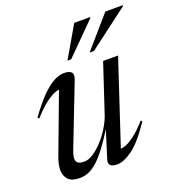

<svg xmlns="http://www.w3.org/2000/svg" viewBox="-132 -827 879 946"><g transform="rotate(-20 308.0 -354.0)"><path d="M283.5 -28.5 332.5 -185H336.5Q301 -127.5 272.8 -89.8Q244.5 -52 220 -30.2Q195.5 -8.5 173.2 0.8Q151 10 127.5 10Q84 10 66.2 -10.2Q48.5 -30.5 48.5 -60.5Q48.5 -75 52.5 -92.5Q56.5 -110 63.5 -128.5L184.5 -451L197 -433.5Q186 -438 164.2 -431.8Q142.5 -425.5 111 -402.8Q79.5 -380 38.5 -334.5L31 -340.5Q73 -398.5 108 -434.5Q143 -470.5 173 -486.8Q203 -503 228.5 -503Q256.5 -503 267.2 -491.5Q278 -480 267.5 -453L143.5 -133.5Q138 -119.5 135.2 -108.2Q132.5 -97 132.5 -89Q132.5 -72.5 143.2 -65.5Q154 -58.5 175.5 -58.5Q197.5 -58.5 223 -75.2Q248.5 -92 273.2 -119Q298 -146 317.2 -177.5Q336.5 -209 346.5 -238L431 -493H509.5L360.5 -42.5L353.5 -58Q367.5 -54 389.8 -62Q412 -70 441 -92.2Q470 -114.5 504.5 -153.5L511 -147.5Q451.5 -58.5 404.8 -24.2Q358 10 322.5 10Q297.5 10 287.8 0Q278 -10 283.5 -28.5ZM382.5 -554.5 524.5 -718H616L615 -713L405.5 -554.5ZM266.5 -554.5 361.5 -718H445L444 -713L286 -554.5Z"/></g></svg>

Font: Newsreader 60pt
Style: Italic
Weight: 400
Italic angle: -17°
Designer: Hugues Gentile
Foundry: Production Type
Version: Version 1.003